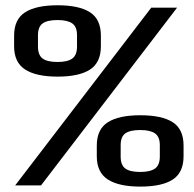

<svg xmlns="http://www.w3.org/2000/svg" viewBox="-20 -703 734 728"><path d="M37.5 0H135.5L651.5 -674H553.5ZM198.5 -412.5Q280 -412.5 321.2 -439.2Q362.5 -466 362.5 -527.5V-568Q362.5 -630 321.2 -656.5Q280 -683 198.5 -683Q116.5 -683 75 -656.2Q33.5 -629.5 33.5 -568V-527.5Q33.5 -466.5 75.2 -439.5Q117 -412.5 198.5 -412.5ZM198 -468Q159.5 -468 141.8 -481Q124 -494 124 -526.5V-569.5Q124 -601.5 141.8 -614.2Q159.5 -627 198 -627Q236 -627 254 -614.2Q272 -601.5 272 -569.5V-526.5Q272 -494 254 -481Q236 -468 198 -468ZM512 4.5Q594 4.5 635 -22.2Q676 -49 676 -110.5V-151Q676 -213 635 -239.5Q594 -266 512 -266Q430 -266 388.5 -239.2Q347 -212.5 347 -151V-110.5Q347 -49.5 388.8 -22.5Q430.5 4.5 512 4.5ZM511.5 -51Q473 -51 455.2 -64Q437.5 -77 437.5 -109.5V-152.5Q437.5 -184.5 455.2 -197.2Q473 -210 511.5 -210Q549.5 -210 567.8 -197.2Q586 -184.5 586 -152.5V-109.5Q586 -77 567.8 -64Q549.5 -51 511.5 -51Z"/></svg>

Font: Anybody UltraCondensed Thin SemiBold
Style: Regular
Weight: 600
Version: Version 1.111